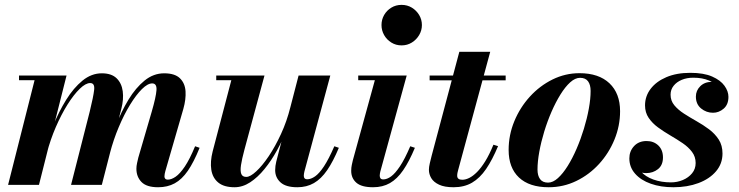

<svg xmlns="http://www.w3.org/2000/svg" viewBox="-20 -778 3109 808"><path d="M645.5 10Q597 10 575.5 -12Q554 -34 554 -68Q554 -79 556.8 -91.8Q559.5 -104.5 562 -114.5L618.5 -308Q636.5 -370 638.5 -398.5Q640.5 -427 620.5 -427Q601.5 -427 577.2 -403Q553 -379 527.5 -337.5Q502 -296 479.8 -243.2Q457.5 -190.5 442.5 -133H430.5Q445.5 -190.5 468 -249.8Q490.5 -309 520.8 -358.8Q551 -408.5 588.5 -439Q626 -469.5 671 -469.5Q715.5 -469.5 737 -448.8Q758.5 -428 760.8 -394Q763 -360 751.5 -319.5L676 -58.5Q674.5 -53 673.2 -46.8Q672 -40.5 672 -35.5Q672 -29.5 675.5 -25.8Q679 -22 686 -22Q701 -22 719 -34.2Q737 -46.5 757.8 -77.2Q778.5 -108 801 -162.5L820 -156Q795.5 -95.5 770.5 -59.2Q745.5 -23 715.2 -6.5Q685 10 645.5 10ZM14 0 125.5 -440.5H60V-460H260L144 0ZM279 0 357.5 -308Q373 -371 376.2 -399.8Q379.5 -428.5 359.5 -428.5Q340.5 -428.5 315.5 -404.2Q290.5 -380 264.2 -338.2Q238 -296.5 215 -243.5Q192 -190.5 177 -133H165Q180 -190 203.8 -249Q227.5 -308 258.5 -358Q289.5 -408 327.2 -438.8Q365 -469.5 408.5 -469.5Q449 -469.5 470.5 -448.8Q492 -428 496.5 -394Q501 -360 490.5 -319.5L408.5 0Z M967 10Q922.5 10 898.5 -9.8Q874.5 -29.5 869.2 -63.8Q864 -98 875 -141L953.5 -440.5H890V-460H1093L1008.5 -147.5Q998 -108.5 994.2 -83.2Q990.5 -58 995.5 -45.8Q1000.5 -33.5 1016.5 -33.5Q1033 -33.5 1058.2 -56.8Q1083.5 -80 1110.8 -120.5Q1138 -161 1162.5 -214Q1187 -267 1202 -327H1217.5Q1206.5 -283.5 1188.2 -236.5Q1170 -189.5 1146 -145.8Q1122 -102 1093.2 -66.8Q1064.5 -31.5 1032.8 -10.8Q1001 10 967 10ZM1231.5 10Q1183 10 1160.5 -10.5Q1138 -31 1138 -62Q1138 -70 1139.2 -79.8Q1140.5 -89.5 1142.5 -97.5L1236.5 -460H1370L1261 -56Q1260 -51.5 1259.2 -47Q1258.5 -42.5 1258.5 -38.5Q1258.5 -23.5 1272.5 -23.5Q1288.5 -23.5 1306 -35.8Q1323.5 -48 1343.5 -78.2Q1363.5 -108.5 1387 -162.5L1406 -156Q1382 -98.5 1356.8 -61.8Q1331.5 -25 1301 -7.5Q1270.5 10 1231.5 10Z M1550 10Q1501.5 10 1479.8 -9Q1458 -28 1458 -59Q1458 -72.5 1460.5 -84Q1463 -95.5 1465 -104L1557.5 -440.5H1487.5V-460H1691.5L1580.5 -56Q1579.5 -52 1578.8 -47.5Q1578 -43 1578 -39Q1578 -32 1581.2 -27.5Q1584.5 -23 1593 -23Q1608.5 -23 1625.8 -35.5Q1643 -48 1663.2 -78.2Q1683.5 -108.5 1706.5 -162.5L1726 -156Q1702 -98.5 1676.8 -61.8Q1651.5 -25 1621 -7.5Q1590.5 10 1550 10ZM1670 -587Q1646 -587 1626.8 -599Q1607.5 -611 1596.5 -630.5Q1585.5 -650 1585.5 -672.5Q1585.5 -695.5 1596.5 -714.8Q1607.5 -734 1626.8 -745.8Q1646 -757.5 1670 -757.5Q1694 -757.5 1713.2 -745.8Q1732.5 -734 1744 -714.8Q1755.5 -695.5 1755.5 -672.5Q1755.5 -650 1744 -630.5Q1732.5 -611 1713.2 -599Q1694 -587 1670 -587Z M1889 10Q1850.5 10 1827.8 -0.8Q1805 -11.5 1795 -28.2Q1785 -45 1785 -63.5Q1785 -75 1788.8 -91.2Q1792.5 -107.5 1796.5 -122.5L1913 -560H2043L1908.5 -64Q1907 -58.5 1905.5 -52Q1904 -45.5 1904 -38.5Q1904 -21.5 1925.5 -21.5Q1939 -21.5 1954.8 -29.2Q1970.5 -37 1987.5 -54Q2004.5 -71 2022 -99.2Q2039.5 -127.5 2056.5 -169L2076 -163Q2052 -105.5 2025.8 -67Q1999.5 -28.5 1966.5 -9.2Q1933.5 10 1889 10ZM1788 -440V-460H2108V-440Z M2289 10Q2207.5 10 2164 -31Q2120.5 -72 2120.5 -147Q2120.5 -210 2144.5 -268Q2168.5 -326 2210 -371.5Q2251.5 -417 2305.2 -443.5Q2359 -470 2418.5 -470Q2500 -470 2544.8 -427.5Q2589.5 -385 2589.5 -310Q2589.5 -248.5 2566 -191Q2542.5 -133.5 2501.2 -88.2Q2460 -43 2405.5 -16.5Q2351 10 2289 10ZM2286.5 -9.5Q2307 -9.5 2328 -28.5Q2349 -47.5 2369 -79.5Q2389 -111.5 2406.5 -152Q2424 -192.5 2437.2 -236Q2450.5 -279.5 2458 -320.8Q2465.5 -362 2465.5 -395.5Q2465.5 -421 2454.8 -435.8Q2444 -450.5 2421 -450.5Q2400.5 -450.5 2379.5 -431.5Q2358.5 -412.5 2338.5 -380.2Q2318.5 -348 2301 -307.8Q2283.5 -267.5 2270.2 -224Q2257 -180.5 2249.5 -139.2Q2242 -98 2242 -64.5Q2242 -39 2252.8 -24.2Q2263.5 -9.5 2286.5 -9.5Z M2814 10Q2760.5 10 2718.8 -4.8Q2677 -19.5 2652.8 -47Q2628.5 -74.5 2628.5 -111.5Q2628.5 -141.5 2648.2 -163Q2668 -184.5 2701 -184.5Q2731 -184.5 2750.5 -165.8Q2770 -147 2770 -115.5Q2770 -83 2749 -66.2Q2728 -49.5 2699.5 -49.5Q2680.5 -49.5 2664.5 -57.8Q2648.5 -66 2639 -80Q2629.5 -94 2629.5 -111.5H2656.5Q2656.5 -80 2676.2 -57.2Q2696 -34.5 2729.5 -22.5Q2763 -10.5 2803.5 -10.5Q2830 -10.5 2853.8 -20.5Q2877.5 -30.5 2892.5 -48.8Q2907.5 -67 2907.5 -92Q2907.5 -118.5 2892.2 -138.8Q2877 -159 2852.8 -175.5Q2828.5 -192 2801 -208Q2773.5 -224 2749.2 -241.8Q2725 -259.5 2709.8 -282Q2694.5 -304.5 2694.5 -334.5Q2694.5 -373 2718 -404Q2741.5 -435 2784.2 -453.2Q2827 -471.5 2885 -471.5Q2941.5 -471.5 2976.8 -456Q3012 -440.5 3028.8 -417.2Q3045.5 -394 3045.5 -370.5Q3045.5 -338 3025.5 -320.8Q3005.5 -303.5 2980.5 -303.5Q2952.5 -303.5 2930.5 -321.5Q2908.5 -339.5 2908.5 -371.5Q2908.5 -397 2927 -415.2Q2945.5 -433.5 2975.5 -433.5Q3002 -433.5 3023.2 -416Q3044.5 -398.5 3044.5 -370.5H3021Q3021 -390.5 3006 -409Q2991 -427.5 2963.5 -439.2Q2936 -451 2897.5 -451Q2870.5 -451 2849 -442Q2827.5 -433 2814.8 -417Q2802 -401 2802 -379.5Q2802 -354 2817.8 -335Q2833.5 -316 2858.2 -300Q2883 -284 2911 -268.2Q2939 -252.5 2964 -233.8Q2989 -215 3004.8 -190.5Q3020.5 -166 3020.5 -132Q3020.5 -89 2993.2 -57Q2966 -25 2919.2 -7.5Q2872.5 10 2814 10Z"/></svg>

Font: Bodoni Moda
Style: Bold Italic
Weight: 700
Italic angle: -13°
Version: Version 2.004